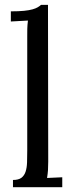

<svg xmlns="http://www.w3.org/2000/svg" viewBox="-20 -775 312 795"><path d="M92.8 -625Q92.8 -640.6 93 -655.3Q93.3 -669.9 95.7 -689.9L24.9 -686V-728Q57.6 -728 79.3 -730.2Q101.1 -732.4 114.7 -736.3Q128.4 -740.2 136.2 -744.9Q144 -749.5 149.9 -754.9H178.7L179.7 -106Q179.7 -85.9 178.7 -70.6Q177.7 -55.2 174.8 -38.1L237.8 -41V0H33.7V-29.8Q56.6 -29.8 68.6 -38.8Q80.6 -47.9 85.9 -64Q91.3 -80.1 92 -102.5Q92.8 -125 92.8 -151.9Z"/></svg>

Font: DimaThulth2
Style: Regular
Weight: 400
Designer: R.Balvardi
Foundry: R.Balvardi (R.Balvardi@gmail.com)
Version: Version 1.00;November 13, 2018;FontCreator 11.5.0.2427 64-bi